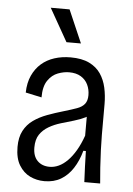

<svg xmlns="http://www.w3.org/2000/svg" viewBox="-54 -782 577 833"><g transform="rotate(5 235.0 -365.0)"><path d="M171 11Q137 11 108 -3Q79 -17 60.5 -47.5Q42 -78 42 -127Q42 -169 57 -197.5Q72 -226 98 -244.5Q124 -263 157.5 -275.5Q191 -288 229 -299Q263 -309 285 -317Q307 -325 318 -339Q329 -353 329 -377Q329 -402 319 -423Q309 -444 288.5 -456.5Q268 -469 237 -469Q214 -469 188.5 -459.5Q163 -450 145 -424Q127 -398 127 -350L57 -365Q58 -408 72.5 -439.5Q87 -471 111 -492Q135 -513 167.5 -523.5Q200 -534 238 -534Q287 -534 319 -518.5Q351 -503 369 -476.5Q387 -450 394.5 -416Q402 -382 402 -345V-211Q402 -182 403.5 -144.5Q405 -107 407.5 -69Q410 -31 413 0H344Q342 -34 341 -68Q340 -102 339 -135H328Q316 -91 294.5 -58Q273 -25 242.5 -7Q212 11 171 11ZM188 -53Q208 -53 227.5 -62Q247 -71 265.5 -89.5Q284 -108 300.5 -136Q317 -164 330 -201V-303L358 -310Q348 -292 326 -281Q304 -270 276.5 -262Q249 -254 220.5 -245.5Q192 -237 168 -223Q144 -209 129.5 -187.5Q115 -166 115 -131Q115 -93 135 -73Q155 -53 188 -53ZM214 -598 133 -741H215L277 -598Z"/></g></svg>

Font: Bricolage Grotesque SemiCondensed Light
Style: Regular
Weight: 300
Width: 4
Designer: Mathieu Triay
Foundry: Atelier Triay
Version: Version 1.000;gftools[0.9.30]